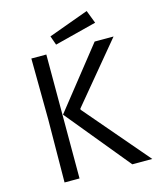

<svg xmlns="http://www.w3.org/2000/svg" viewBox="-126 -953 850 1040"><g transform="rotate(-15 298.5 -433.0)"><path d="M485 0 192 -357 460 -695H566L291 -364V-358L597 0ZM105 0 108 -353 105 -695H189V0ZM254 -733 236 -784 461 -866 489 -793Z"/></g></svg>

Font: Ruda
Style: Regular
Weight: 400
Designer: Mariela Monsalve and Angelina Sanchez
Foundry: Mariela Monsalve and Angelina Sanchez
Version: Version 2.000